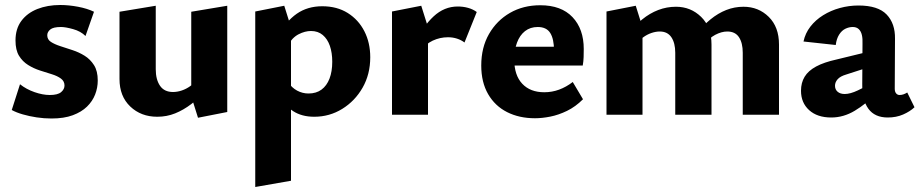

<svg xmlns="http://www.w3.org/2000/svg" viewBox="-20 -459 3678 768"><path d="M186 15Q156 15 126.5 10.5Q97 6 71 -1.5Q45 -9 27 -19L60 -122Q85 -102 118 -90.5Q151 -79 179 -79Q211 -79 224.5 -90.5Q238 -102 238 -117Q238 -134 224 -144.5Q210 -155 187.5 -162Q165 -169 140 -177Q115 -185 92.5 -199Q70 -213 56 -236Q42 -259 42 -297Q42 -344 65.5 -375.5Q89 -407 129.5 -423Q170 -439 221 -439Q255 -439 292 -432Q329 -425 356 -412L322 -315Q303 -334 272.5 -342.5Q242 -351 224 -351Q193 -351 181 -341Q169 -331 169 -318Q169 -301 183.5 -291.5Q198 -282 221 -274.5Q244 -267 270 -258.5Q296 -250 318.5 -236Q341 -222 356 -198.5Q371 -175 371 -137Q371 -108 360.5 -81Q350 -54 328 -32.5Q306 -11 271 2Q236 15 186 15Z M609 8Q544 8 501 -33Q458 -74 458 -143V-412L603 -436V-182Q603 -141 620 -116Q637 -91 672 -91Q689 -91 707 -97Q725 -103 741 -114.5Q757 -126 768 -142L805 -101Q777 -67 745.5 -43Q714 -19 680.5 -5.5Q647 8 609 8ZM772 12 745 -74V-412L889 -436V-11Z M1237 8Q1187 8 1152.5 -14.5Q1118 -37 1101 -77L1132 -131Q1147 -108 1168.5 -96.5Q1190 -85 1214 -85Q1245 -85 1266 -100.5Q1287 -116 1298 -144.5Q1309 -173 1309 -212Q1309 -248 1299.5 -275.5Q1290 -303 1271 -319Q1252 -335 1224 -335Q1200 -335 1174.5 -322Q1149 -309 1130 -276L1087 -311Q1124 -374 1167 -404Q1210 -434 1269 -434Q1328 -434 1371 -407Q1414 -380 1437.5 -334Q1461 -288 1461 -230Q1461 -162 1430.5 -108.5Q1400 -55 1349 -23.5Q1298 8 1237 8ZM1001 289V-413L1117 -436L1144 -350V264Z M1548 0V-413L1665 -436L1692 -350V0ZM1663 -255 1639 -286Q1672 -354 1714.5 -393.5Q1757 -433 1811 -433Q1833 -433 1852.5 -427.5Q1872 -422 1887 -411L1838 -289Q1825 -299 1808 -304.5Q1791 -310 1772 -310Q1740 -310 1711 -296.5Q1682 -283 1663 -255Z M2120 14Q2057 14 2008.5 -10.5Q1960 -35 1932.5 -82.5Q1905 -130 1905 -197Q1905 -269 1936 -323Q1967 -377 2020 -407.5Q2073 -438 2141 -438Q2225 -438 2270 -390.5Q2315 -343 2315 -263Q2315 -248 2314.5 -231Q2314 -214 2311 -197H2196V-257Q2196 -303 2181 -327Q2166 -351 2131 -351Q2101 -351 2080 -334.5Q2059 -318 2048 -288.5Q2037 -259 2037 -221Q2037 -158 2069 -124Q2101 -90 2157 -90Q2188 -90 2216.5 -100.5Q2245 -111 2271 -131L2312 -62Q2282 -32 2248 -15.5Q2214 1 2181 7.5Q2148 14 2120 14ZM1972 -197 1988 -272H2302V-197Z M2951 0V-248Q2951 -287 2936 -310Q2921 -333 2889 -333Q2866 -333 2840.5 -319.5Q2815 -306 2801 -281L2764 -322Q2792 -357 2822 -381.5Q2852 -406 2885 -419Q2918 -432 2954 -432Q3014 -432 3055 -391.5Q3096 -351 3096 -281V0ZM2681 0V-248Q2681 -287 2665.5 -310Q2650 -333 2619 -333Q2603 -333 2585.5 -327Q2568 -321 2552.5 -309.5Q2537 -298 2526 -281L2490 -322Q2519 -357 2549 -381.5Q2579 -406 2613 -419Q2647 -432 2684 -432Q2743 -432 2784.5 -391.5Q2826 -351 2826 -281V0ZM2406 0V-413L2523 -436L2550 -350V0Z M3531 11Q3479 11 3453.5 -24Q3428 -59 3429 -123L3430 -283Q3431 -304 3427.5 -319Q3424 -334 3415 -342.5Q3406 -351 3391 -351Q3376 -351 3361.5 -344Q3347 -337 3336.5 -320.5Q3326 -304 3323 -279L3194 -293Q3201 -326 3221.5 -352.5Q3242 -379 3272.5 -398Q3303 -417 3339.5 -427Q3376 -437 3414 -437Q3492 -437 3526.5 -401Q3561 -365 3560 -304L3559 -104Q3559 -92 3564.5 -85.5Q3570 -79 3578 -79Q3586 -79 3593.5 -81.5Q3601 -84 3609 -89L3638 -30Q3620 -13 3592.5 -1Q3565 11 3531 11ZM3305 11Q3249 11 3216.5 -18.5Q3184 -48 3184 -96Q3184 -128 3198.5 -152Q3213 -176 3244.5 -193Q3276 -210 3326 -221L3490 -261L3495 -203L3365 -161Q3341 -154 3330.5 -142Q3320 -130 3320 -116Q3320 -101 3330.5 -92Q3341 -83 3359 -83Q3381 -83 3411.5 -97.5Q3442 -112 3479 -132L3488 -87Q3444 -43 3399 -16Q3354 11 3305 11Z"/></svg>

Font: Ysabeau Office ExtraBold
Style: Regular
Weight: 800
Designer: Christian Thalmann (Catharsis Fonts)
Version: Version 2.001;gftools[0.9.30]; featfreeze: tnum,lnum,ss02